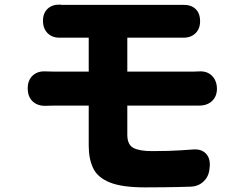

<svg xmlns="http://www.w3.org/2000/svg" viewBox="-20 -765 1040 831"><path d="M100 -383Q100 -418 121.5 -438Q143 -458 178 -456Q183 -456 197 -455.5Q211 -455 218 -455H364V-602H267Q249 -602 245.5 -602Q242 -602 243.5 -602Q245 -602 240 -602Q207 -601 186.5 -621Q166 -641 166 -675Q166 -708 186 -727Q206 -746 240 -745Q245 -745 243.5 -744.5Q242 -744 245.5 -744Q249 -744 267 -744Q295 -744 343.5 -744Q392 -744 450 -744Q508 -744 566.5 -744Q625 -744 674 -744Q723 -744 752 -744Q752 -744 759.5 -744Q767 -744 772 -744Q806 -745 826 -726.5Q846 -708 846 -673Q846 -640 825.5 -620.5Q805 -601 772 -602Q769 -602 772 -602Q775 -602 773 -602Q771 -602 752 -602H531V-455H813Q821 -455 830 -455.5Q839 -456 841 -456Q876 -458 897 -437.5Q918 -417 919 -382Q919 -348 898 -328Q877 -308 842 -308Q838 -308 829.5 -308Q821 -308 817 -308H531V-182Q531 -139 557 -125Q583 -111 638 -111Q681 -111 710 -112Q739 -113 763 -114.5Q787 -116 815 -118Q850 -121 870 -101.5Q890 -82 888 -47L887 -38Q885 -3 862 19.5Q839 42 804 43Q774 44 747 44.5Q720 45 687.5 45.5Q655 46 608 46Q508 46 455 24.5Q402 3 383 -37.5Q364 -78 364 -134V-308H218Q208 -308 194.5 -307.5Q181 -307 178 -307Q143 -306 121.5 -326Q100 -346 100 -383Z"/></svg>

Font: Chiron GoRound TC H
Style: Regular
Weight: 900
Designer: Ryoko NISHIZUKA 西塚涼子 (kana, bopomofo & ideographs); Paul D. Hunt (Latin, Greek & Cyrillic); Sandoll Communications 산돌커뮤니
Foundry: Adobe
Version: Version 1.000;hotconv 1.1.1;makeotfexe 2.6.0